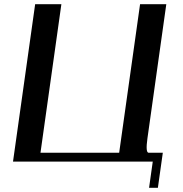

<svg xmlns="http://www.w3.org/2000/svg" viewBox="-20 -770 873 915"><path d="M772.5 -750 682.6 -110.4Q672.9 -42 688.5 -42H755.9L732.4 125H690.4L708 0H42L71.3 -208L147.5 -750H272.5L172.9 -42H547.9L647.5 -750Q647.5 -750 772.5 -750Z"/></svg>

Font: okolaks
Style: BoldItalic
Weight: 600
Width: 8
Italic angle: -8°
Version: Version 000.6.0